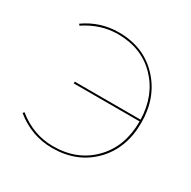

<svg xmlns="http://www.w3.org/2000/svg" viewBox="-151 -809 955 960"><g transform="rotate(30 327.0 -329.0)"><path d="M270 -663Q413 -663 502.5 -568Q592 -473 592 -327Q592 -179 501.5 -87Q411 5 268 5Q149 5 53 -73L60 -81Q153 -5 268 -5Q406 -5 493.5 -94Q581 -183 581 -327V-329H201V-339H581Q577 -478 491.5 -565.5Q406 -653 270 -653Q171 -653 81 -593L75 -601Q163 -663 270 -663Z"/></g></svg>

Font: EauTest Hairline
Style: Regular
Weight: 250
Designer: Christian Thalmann (Catharsis Fonts)
Version: Version 0.001;PS 000.001;hotconv 1.0.88;makeotf.lib2.5.64775